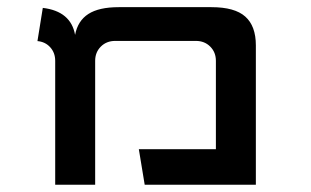

<svg xmlns="http://www.w3.org/2000/svg" viewBox="-20 -508 855 528"><path d="M131.8 0V-340.8Q131.8 -362.8 118.2 -377.9Q104.5 -393.1 83 -395L97.7 -486.3Q174.8 -477.1 186.5 -412.1Q193.8 -450.7 222.9 -469.5Q252 -488.3 306.6 -488.3H561.5Q625.5 -488.3 654.5 -462.4Q683.6 -436.5 683.6 -383.3V0H377.9L361.8 -97.7H573.7V-340.8Q573.7 -364.3 558.1 -379.9Q542.5 -395.5 518.6 -395.5H296.9Q272.9 -395.5 257.3 -379.9Q241.7 -364.3 241.7 -340.8V0Z"/></svg>

Font: Squarish Sans CT
Style: Regular
Weight: 400
Version: Version 0.9